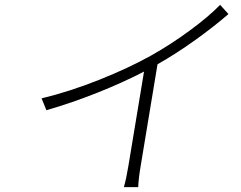

<svg xmlns="http://www.w3.org/2000/svg" viewBox="-20 -752 996 794"><path d="M890.3 -731.9 924.7 -693.9Q866.8 -643.5 788.2 -587Q709.5 -530.5 631.4 -486.2L561.8 -66.1Q552.9 -13.8 551.5 22H492.2Q502.1 -11.7 511 -66.1L575.6 -456Q489.7 -411.2 382.6 -368.6Q275.6 -326 171.9 -296.2L152 -345.2Q267.8 -373.2 389.6 -421.7Q511.4 -470.2 604.4 -522Q685.4 -567.5 764 -625.2Q842.7 -682.9 890.3 -731.9Z"/></svg>

Font: Karasuma Gothic
Style: Light Italic
Weight: 300
Italic angle: 9.39998°
Designer: Rasmus Andersson / Ryoko Nishizuka
Foundry: rsms
Version: Version 1.00